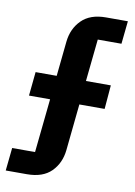

<svg xmlns="http://www.w3.org/2000/svg" viewBox="-92 -757 667 950"><g transform="rotate(10 242.0 -282.0)"><path d="M5 134 17 19H132L160 -251H54L66 -371H172L190 -546Q197 -612 240 -655Q283 -698 362 -698H472L460 -583H341L319 -371H444L434 -251H307L283 -17Q276 49 233.5 91.5Q191 134 111 134Z"/></g></svg>

Font: IBM Plex Sans Var
Style: Regular
Weight: 400
Designer: Mike Abbink, Paul van der Laan, Pieter van Rosmalen
Foundry: Bold Monday
Version: Version 3.000